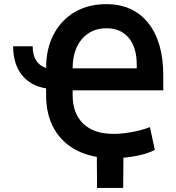

<svg xmlns="http://www.w3.org/2000/svg" viewBox="-20 -757 856 933"><path d="M43.9 -532.2H138.7Q138.7 -448.7 204.1 -426.3Q204.1 -520.5 241 -590.3Q277.8 -660.2 343.5 -698.5Q409.2 -736.8 496.1 -736.8Q627.4 -736.8 700.4 -645Q773.4 -553.2 773.4 -390.6V-317.9H333V-293.9Q333 -205.6 384.5 -156Q436 -106.4 532.7 -106.4Q571.3 -106.4 619.1 -115Q667 -123.5 708.5 -139.2L732.4 -28.8Q700.2 -10.7 643.6 0.5Q586.9 11.7 529.3 11.7Q428.2 11.7 355.2 -25.1Q282.2 -62 243.2 -130.6Q204.1 -199.2 204.1 -293.9V-327.6Q128.4 -339.4 86.2 -392.8Q43.9 -446.3 43.9 -532.2ZM333 -424.8H644.5V-443.4Q644.5 -525.4 606 -572.5Q567.4 -619.6 497.1 -619.6Q422.9 -619.6 377.9 -566.9Q333 -514.2 333 -424.8ZM451.7 156.2 450.2 -31.2H580.1L578.6 156.2Z"/></svg>

Font: Inter Display Semi Bold
Style: Regular
Weight: 600
Designer: Rasmus Andersson
Foundry: rsms
Version: Version 4.000;git-37864ae